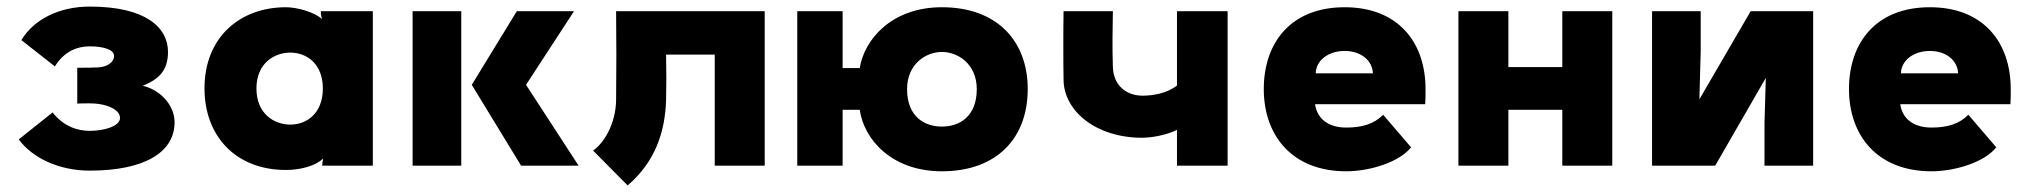

<svg xmlns="http://www.w3.org/2000/svg" viewBox="-20 -504 6180 584"><path d="M140 -162 37 -80C79 -23 160 15 253 15C420 15 511 -41 511 -132C511 -188 462 -233 414 -243C458 -261 491 -285 491 -346C491 -420 424 -484 253 -484C159 -484 82 -444 45 -382L147 -302C176 -349 216 -363 253 -363C295 -363 327 -353 327 -334C327 -317 310 -301 279 -299C264 -298 242 -298 215 -298V-189C242 -190 265 -190 279 -188C315 -183 345 -168 345 -145C345 -121 299 -106 253 -106C216 -106 174 -119 140 -162Z M863 -125C816 -125 760 -156 760 -235C760 -313 816 -344 863 -344C913 -344 962 -310 962 -235C962 -159 913 -125 863 -125ZM602 -235C602 -91 696 13 850 13C895 13 941 0 963 -22L960 -4V0H1114V-470H956V-462L959 -446C938 -467 883 -482 850 -482C709 -482 602 -390 602 -235Z M1235 -470V0H1383V-470ZM1415 -246 1565 0H1740L1580 -246L1726 -470H1552Z M2006 -338H2154V0H2306V-470H1854C1855 -380 1855 -290 1854 -200C1853 -125 1815 -67 1784 -46L1889 60C1972 -11 2003 -101 2006 -200C2007 -236 2007 -292 2006 -338Z M2845 -346C2893 -346 2951 -310 2951 -233C2951 -149 2898 -119 2845 -119C2792 -119 2739 -149 2739 -233C2739 -310 2797 -346 2845 -346ZM2405 0H2543V-170H2595C2608 -80 2692 17 2845 17C3012 17 3106 -84 3106 -233C3106 -380 3012 -482 2845 -482C2692 -482 2609 -384 2595 -297H2543V-470H2405Z M3714 -470H3560V-244C3530 -220 3487 -213 3455 -213C3408 -213 3367 -242 3365 -300C3363 -362 3364 -409 3365 -470H3215C3214 -418 3214 -313 3215 -261C3216 -166 3314 -85 3454 -85C3477 -85 3524 -91 3560 -109V0H3714Z M4272 -56 4187 -155C4160 -127 4123 -116 4075 -116C4019 -116 3986 -144 3980 -187H4315C4316 -204 4316 -214 4316 -233C4316 -375 4233 -482 4070 -482C3907 -482 3824 -375 3824 -233C3824 -94 3908 17 4075 17C4147 17 4237 -11 4272 -56ZM3982 -281C3983 -321 4021 -349 4070 -349C4119 -349 4154 -321 4156 -281Z M4884 -470H4732V-300H4568V-470H4416V0H4568V-170H4732V0H4884Z M5495 -470H5305L5149 -202L5153 -350V-470H5005V0H5197L5351 -267L5347 -130V0H5495Z M6052 -56 5967 -155C5940 -127 5903 -116 5855 -116C5799 -116 5766 -144 5760 -187H6095C6096 -204 6096 -214 6096 -233C6096 -375 6013 -482 5850 -482C5687 -482 5604 -375 5604 -233C5604 -94 5688 17 5855 17C5927 17 6017 -11 6052 -56ZM5762 -281C5763 -321 5801 -349 5850 -349C5899 -349 5934 -321 5936 -281Z"/></svg>

Font: Kreadon Extra Bold
Style: Regular
Weight: 800
Designer: kohakuno
Foundry: StudioGnu
Version: Version 1.000;Glyphs 3.1.2 (3151)